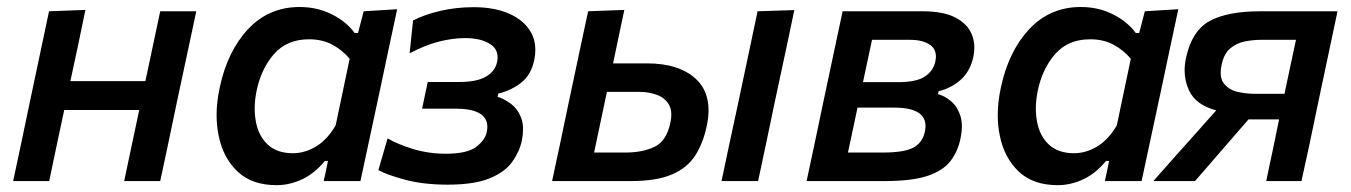

<svg xmlns="http://www.w3.org/2000/svg" viewBox="-20 -530 3954 562"><path d="M18.5 0Q30 -54.5 41 -105.5Q51.5 -156.5 64.5 -218L75 -267.5Q90 -337.5 101 -390.5Q112 -443 123.5 -497L230 -501Q218.5 -445.5 208 -395Q197 -344.5 186 -292.5H405.5Q418 -353 428.5 -400.5Q438.5 -448 449 -497H554.5Q543 -443 531.8 -390.2Q520.5 -337.5 505.5 -267.5L495 -218Q482 -156.5 471.5 -105.5Q460.5 -54.5 449 0H343.5Q355 -54.5 365.5 -104.2Q376 -154 387.5 -208H168Q155.5 -150 145.2 -101.2Q135 -52.5 124 0Z M927.5 0Q930 -10 932 -20.5L940 -59H931Q900.5 -22 864 -5Q827.5 12 789.5 12Q717.5 12 675.2 -28Q633 -68 620 -133Q614 -162 614 -193Q614 -231.5 623 -273Q645.5 -380 706.2 -444.8Q767 -509.5 857 -509.5Q908.5 -509.5 951 -488.2Q993.5 -467 1018 -433.5H1028L1044.5 -497L1142.5 -503Q1129.5 -443 1117.5 -386.2Q1105.5 -329.5 1092.5 -268L1040.5 -25.5Q1037.5 -12.5 1035 0ZM837.5 -81.5Q872 -81.5 905 -101.2Q938 -121 962.5 -163L1003.5 -358Q982 -383.5 952.8 -399.2Q923.5 -415 884.5 -415Q820 -415 782.2 -372Q744.5 -329 731 -264Q725.5 -237 725.5 -212.5Q725.5 -192.5 729 -174Q736.5 -132.5 763.5 -107Q790.5 -81.5 837.5 -81.5Z M1290 10.5Q1219.5 10.5 1166.2 -3.8Q1113 -18 1087.5 -32L1114.5 -125Q1143 -108 1188.8 -94Q1234.5 -80 1284 -80Q1347.5 -80 1373.5 -99.8Q1399.5 -119.5 1404.5 -142.5Q1406.5 -151 1406.5 -158.5Q1406.5 -212 1313 -212H1215.5L1232 -290H1323.5Q1375.5 -290 1402.2 -305.5Q1429 -321 1435 -348.5Q1436.5 -356 1436.5 -362.5Q1436.5 -386.5 1415.5 -400.5Q1388.5 -418.5 1341 -418.5Q1306.5 -418.5 1266.8 -408.8Q1227 -399 1179 -374L1189 -470Q1221.5 -487 1268.2 -498Q1315 -509 1366.5 -509Q1427 -509 1470.2 -490Q1513.5 -471 1533.5 -436.5Q1547 -413 1547 -384Q1547 -370 1544 -355Q1535 -311 1505.5 -288Q1476 -265 1438.5 -256L1436.5 -246.5Q1454 -241.5 1474 -227.2Q1494 -213 1505 -186.5Q1511 -171.5 1511 -151.5Q1511 -136.5 1507.5 -118Q1500 -85 1479 -55.8Q1458 -26.5 1413.2 -8Q1368.5 10.5 1290 10.5Z M1596 0Q1607.5 -53.5 1618.5 -105Q1629 -156 1642 -217.5L1652.5 -267Q1667.5 -336.5 1678.5 -389.5Q1689.5 -442 1701.5 -497L1807.5 -501Q1799 -461 1791 -423.2Q1783 -385.5 1774.5 -344.5H1874Q1969 -344.5 2018.5 -297.5Q2054 -263.5 2054 -207Q2054 -185.5 2048.5 -160.5Q2038 -110.5 2014.8 -74.5Q1991.5 -38.5 1946.5 -19.2Q1901.5 0 1826.5 0ZM1719 -83.5H1811Q1860.5 -83.5 1895.5 -100Q1930.5 -116.5 1942 -169.5Q1945 -183 1945 -194.5Q1945 -213 1937 -225.5Q1924 -245.5 1900.5 -253.2Q1877 -261 1853.5 -261H1756.5Q1746.5 -214 1737.8 -172.8Q1729 -131.5 1719 -83.5ZM2092 0Q2103.5 -54.5 2114.2 -105.2Q2125 -156 2138.5 -218L2149 -267.5Q2163.5 -337.5 2175 -390.5Q2186 -443 2197.5 -497L2305 -500.5Q2293.5 -444.5 2282.2 -391.8Q2271 -339 2255.5 -267.5L2245 -218Q2232 -156 2221.5 -105.5Q2210.5 -54.5 2199 0Z M2341 0Q2352.5 -55 2363.5 -105.5Q2374 -156 2387 -217.5L2397.5 -267Q2412.5 -336.5 2423.5 -389.5Q2434.5 -442 2446.5 -497H2680Q2741.5 -497 2776.8 -478.5Q2812 -460 2824.5 -429.5Q2832 -411 2832 -390.5Q2832 -377 2829 -363Q2819.5 -320.5 2791.5 -296Q2763.5 -271.5 2727.5 -263L2725.5 -254.5Q2745 -249.5 2763.5 -234Q2782 -218.5 2791 -191.5Q2795.5 -177.5 2795.5 -160.5Q2795.5 -144 2791.5 -124.5Q2783.5 -86.5 2762 -58.5Q2740.5 -30.5 2695 -15.2Q2649.5 0 2568.5 0ZM2532.5 -413.5Q2526 -383.5 2520 -355Q2514 -326.5 2506 -289.5H2608.5Q2662 -289.5 2686.8 -305.8Q2711.5 -322 2717.5 -349Q2719.5 -357.5 2719.5 -364.5Q2719.5 -385.5 2704 -397.5Q2683 -413.5 2642.5 -413.5ZM2462 -83.5H2564Q2626.5 -83.5 2653.2 -97.8Q2680 -112 2687 -144Q2689 -153 2689 -161Q2689 -215 2597.5 -215H2490Q2481.5 -174.5 2475 -144Q2468.5 -113.5 2462 -83.5Z M3214 0Q3216.5 -10 3218.5 -20.5L3226.5 -59H3217.5Q3187 -22 3150.5 -5Q3114 12 3076 12Q3004 12 2961.8 -28Q2919.5 -68 2906.5 -133Q2900.5 -162 2900.5 -193Q2900.5 -231.5 2909.5 -273Q2932 -380 2992.8 -444.8Q3053.5 -509.5 3143.5 -509.5Q3195 -509.5 3237.5 -488.2Q3280 -467 3304.5 -433.5H3314.5L3331 -497L3429 -503Q3416 -443 3404 -386.2Q3392 -329.5 3379 -268L3327 -25.5Q3324 -12.5 3321.5 0ZM3124 -81.5Q3158.5 -81.5 3191.5 -101.2Q3224.5 -121 3249 -163L3290 -358Q3268.5 -383.5 3239.2 -399.2Q3210 -415 3171 -415Q3106.5 -415 3068.8 -372Q3031 -329 3017.5 -264Q3012 -237 3012 -212.5Q3012 -192.5 3015.5 -174Q3023 -132.5 3050 -107Q3077 -81.5 3124 -81.5Z M3356 0Q3388 -36 3420.5 -73Q3453 -109.5 3484.5 -144.5L3540 -207Q3480.5 -222.5 3460.5 -265Q3447.5 -292.5 3447.5 -324Q3447.5 -341.5 3451.5 -360.5Q3468.5 -439.5 3520.2 -468.2Q3572 -497 3669.5 -497H3895Q3883.5 -443 3872.5 -390.5Q3861.5 -338 3846.5 -268L3836 -218Q3823 -156.5 3812.5 -105.5Q3801.5 -54.5 3789.5 0H3686.5Q3695.5 -45.5 3705 -88Q3714 -130.5 3724 -180.5H3634.5L3594.5 -134.5Q3566 -101.5 3536.2 -67.2Q3506.5 -33 3478 0ZM3650 -255.5H3740L3742.5 -268Q3751 -308.5 3758.5 -343.8Q3766 -379 3773.5 -413.5H3673Q3648.5 -413.5 3624.2 -408.8Q3600 -404 3581.5 -388.8Q3563 -373.5 3556 -341.5Q3553 -328 3553 -317Q3553 -296.5 3563 -285Q3578 -266.5 3603 -261Q3628 -255.5 3650 -255.5Z"/></svg>

Font: Heraclito Medium
Style: Italic
Weight: 500
Italic angle: -12°
Designer: Kostas Bartsokas (font) & Cristiano Sobral (main changes)
Foundry: Kostas Bartsokas (font) & Cristiano Sobral (main changes)
Version: Version 1.00;July 8, 2020;FontCreator 13.0.0.2655 64-bit